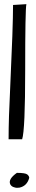

<svg xmlns="http://www.w3.org/2000/svg" viewBox="-20 -900 175 927"><path d="M61.5 -65.4Q102.5 -65.4 111.8 -57.6Q121.1 -49.8 121.1 -41Q110.4 -2 74.2 5.9Q68.4 6.8 61.5 6.8Q54.7 6.8 44.4 2.9Q34.2 -1 29.3 -10.7Q18.6 -35.2 61.5 -65.4ZM107.4 -879.9Q101.6 -854.5 101.6 -563Q101.6 -271.5 86.9 -227.5H21.5Q21.5 -328.1 29.3 -479.5Q43 -773.4 43 -876Z"/></svg>

Font: Architects Daughter
Style: Regular
Weight: 400
Designer: Kimberly Geswein
Foundry: Kimberly Geswein
Version: Version 1.003 2010